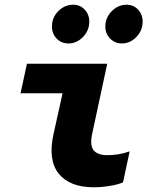

<svg xmlns="http://www.w3.org/2000/svg" viewBox="-20 -786 640 813"><path d="M377 7Q275 7 228.5 -51Q182 -109 207 -220L245 -391H67L94 -516H434L370 -218Q360 -169 377 -149Q394 -129 434 -129Q457 -129 480 -132.5Q503 -136 529 -145L501 -14Q482 -5 446 1Q410 7 377 7ZM270 -602Q240 -602 220 -622.5Q200 -643 200 -674Q200 -712 227 -739Q254 -766 290 -766Q319 -766 338.5 -745.5Q358 -725 358 -694Q358 -657 331.5 -629.5Q305 -602 270 -602ZM496 -602Q467 -602 446.5 -622.5Q426 -643 426 -674Q426 -711 453 -738.5Q480 -766 516 -766Q545 -766 564.5 -745.5Q584 -725 584 -694Q584 -657 557.5 -629.5Q531 -602 496 -602Z"/></svg>

Font: Red Hat Mono
Style: Italic
Weight: 400
Italic angle: -12°
Monospace: yes
Designer: Pentagram, MCKL
Foundry: MCKL
Version: Version 1.030